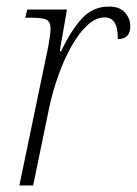

<svg xmlns="http://www.w3.org/2000/svg" viewBox="-20 -565 417 585"><path d="M127 -423Q129 -436 131.5 -451Q134 -466 134 -477Q134 -499 121.5 -505Q109 -511 76 -511H57L63 -536H184L162 -409H166Q195 -470 228.5 -507.5Q262 -545 312 -545Q345 -545 361 -526.5Q377 -508 377 -485Q377 -446 339 -446Q339 -481 329 -496.5Q319 -512 299 -512Q272 -512 246.5 -488.5Q221 -465 198 -424.5Q175 -384 157 -333Q139 -282 128 -228L81 0H39Z"/></svg>

Font: Noto Serif SemiCondensed ExtraLight
Style: Italic
Weight: 200
Width: 4
Italic angle: -12°
Designer: Monotype Design Team
Foundry: Monotype Imaging Inc.
Version: Version 2.013